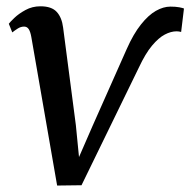

<svg xmlns="http://www.w3.org/2000/svg" viewBox="-20 -581 604 610"><path d="M382.5 -425Q404 -473.5 427.8 -503.2Q451.5 -533 475.2 -546.5Q499 -560 521.5 -560Q538 -560 549.8 -557.8Q561.5 -555.5 564.5 -554L555.5 -479.5Q552 -480.5 548.2 -481Q544.5 -481.5 541 -481.5Q523 -481.5 503.5 -471.2Q484 -461 463 -436Q442 -411 421 -366L239 7.5L161.5 8.5L79.5 -463.5Q76.5 -480.5 71.2 -488.5Q66 -496.5 56.5 -496.5Q46 -496.5 36.2 -490.2Q26.5 -484 19 -478L8 -505.5Q11.5 -510.5 25.5 -524Q39.5 -537.5 61 -549.2Q82.5 -561 108.5 -561Q144 -561 160.2 -543.2Q176.5 -525.5 180.5 -493.5L221 -183.5L231 -82L275 -183Z"/></svg>

Font: Merriweather 36pt
Style: Italic
Weight: 400
Italic angle: -7.8°
Version: Version 2.101